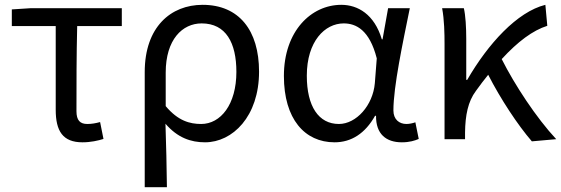

<svg xmlns="http://www.w3.org/2000/svg" viewBox="-20 -577 2326 796"><path d="M322 13C356 13 387 6 409 -1L395 -71C377 -66 360 -63 342 -63C312 -63 297 -78 297 -116C297 -226 297 -346 300 -469H485V-543H107L29 -538V-469H211V-122C211 -34 240 13 322 13Z M580 199H672C671 103 669 34 666 -64C716 -6 771 13 830 13C944 13 1054 -94 1054 -280C1054 -451 971 -557 820 -557C688 -557 580 -465 580 -278ZM814 -63C767 -63 718 -76 667 -137V-276C667 -413 736 -480 816 -480C917 -480 960 -399 960 -279C960 -144 895 -63 814 -63Z M1367 13C1437 13 1494 -24 1535 -97H1539C1538 -21 1581 13 1646 13C1678 13 1700 6 1716 -1L1702 -70C1691 -66 1677 -63 1665 -63C1635 -63 1611 -82 1611 -119C1611 -218 1650 -400 1679 -543H1589L1566 -414H1563C1532 -518 1463 -557 1395 -557C1270 -557 1157 -448 1157 -262C1157 -84 1243 13 1367 13ZM1385 -63C1301 -63 1252 -136 1252 -263C1252 -406 1327 -480 1405 -480C1456 -480 1512 -453 1542 -335L1534 -232C1526 -140 1457 -63 1385 -63Z M2286 0C2203 -89 2114 -225 2060 -332C2127 -405 2189 -451 2249 -470L2241 -557C2124 -528 2003 -395 1917 -246H1913V-416C1913 -464 1910 -514 1903 -543H1813C1822 -495 1823 -438 1823 -394V0H1908V-28C1909 -99 1920 -156 1953 -200C1970 -224 1987 -246 2004 -267C2055 -167 2127 -58 2185 9Z"/></svg>

Font: Noto Sans CJK JP Regular
Style: Regular
Weight: 400
Designer: Ryoko NISHIZUKA (kana & ideographs); Paul D. Hunt (Latin, Greek & Cyrillic); Wenlong ZHANG (bopomofo); Sandoll Communica
Foundry: Adobe Systems Incorporated
Version: Version 1.001;PS 1.001;hotconv 1.0.78;makeotf.lib2.5.61930